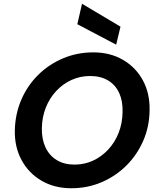

<svg xmlns="http://www.w3.org/2000/svg" viewBox="-20 -991 841 1023"><path d="M360 12Q270 12 201.5 -28Q133 -68 95 -138Q57 -208 59 -297Q61 -384 93.5 -459.5Q126 -535 183 -591.5Q240 -648 315.5 -680Q391 -712 477 -712Q567 -712 635.5 -672Q704 -632 741.5 -562.5Q779 -493 777 -403Q776 -316 743 -240.5Q710 -165 653 -108.5Q596 -52 521 -20Q446 12 360 12ZM377 -114Q430 -114 475.5 -135Q521 -156 556.5 -194Q592 -232 612 -283Q632 -334 633 -393Q635 -451 615.5 -494.5Q596 -538 556.5 -562Q517 -586 460 -586Q407 -586 361 -565Q315 -544 279.5 -506Q244 -468 224 -417.5Q204 -367 203 -308Q202 -249 222.5 -205.5Q243 -162 282.5 -138Q322 -114 377 -114ZM599 -753 392 -862 417 -971 622 -849Z"/></svg>

Font: DM Sans 20pt ExtraBold
Style: Italic
Weight: 800
Italic angle: -10°
Version: Version 4.004;gftools[0.9.30]